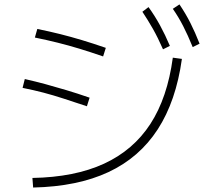

<svg xmlns="http://www.w3.org/2000/svg" viewBox="-20 -871 923 869"><path d="M126.7 -65.6Q317.8 -68.9 450.6 -130Q583.3 -191.1 660.6 -310Q737.8 -428.9 762.2 -610L803.3 -604.4Q776.7 -413.3 693.9 -285.6Q611.1 -157.8 471.1 -92.2Q331.1 -26.7 130 -22.2ZM373.3 -390Q316.7 -408.9 268.9 -424.4Q221.1 -440 176.7 -451.7Q132.2 -463.3 82.2 -473.3L92.2 -513.3Q141.1 -502.2 186.1 -490Q231.1 -477.8 279.4 -463.3Q327.8 -448.9 385.6 -428.9ZM446.7 -615.6Q388.9 -635.6 339.4 -650.6Q290 -665.6 241.1 -677.8Q192.2 -690 137.8 -701.1L148.9 -740Q203.3 -728.9 252.2 -716.7Q301.1 -704.4 351.1 -689.4Q401.1 -674.4 458.9 -654.4ZM717.8 -647.8Q694.4 -701.1 671.7 -741.1Q648.9 -781.1 624.4 -817.8L652.2 -838.9Q681.1 -798.9 704.4 -756.1Q727.8 -713.3 748.9 -663.3ZM852.2 -657.8Q830 -712.2 808.9 -753.3Q787.8 -794.4 762.2 -831.1L792.2 -851.1Q820 -810 841.7 -767.2Q863.3 -724.4 883.3 -673.3Z"/></svg>

Font: Paperlogy 2 ExtraLight
Style: Regular
Weight: 250
Designer: redesigned by Lee Juim, glyphs from Gmarket Sans & Montserrat
Foundry: PT&
Version: Version 1.001